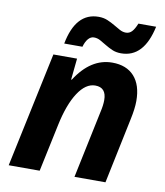

<svg xmlns="http://www.w3.org/2000/svg" viewBox="-84 -827 773 897"><g transform="rotate(10 302.0 -378.5)"><path d="M477.1 0 542 -311C549.5 -345.9 553.2 -375.2 553.2 -398.9C553.2 -449.4 540.9 -488.2 516.4 -515.4C491.8 -542.6 457 -556.2 412.1 -556.2C344.1 -556.2 286.3 -519 238.8 -444.8H235.8L246.1 -545.9H133.8L18.1 0H165L212.9 -226.1C226.9 -292.5 246.1 -344.2 270.5 -381.3C294.9 -418.5 322.1 -437 352.1 -437C387.2 -437 404.8 -417 404.8 -377C404.8 -360.4 402.2 -341 397 -318.8L330.1 0ZM443.8 -606C515.8 -606 562.5 -656.2 584 -756.8H500C492.8 -738.9 485.4 -725.8 477.5 -717.5C469.7 -709.2 460.3 -705.1 449.2 -705.1C439.1 -705.1 429.4 -707.7 419.9 -712.9C410.5 -718.1 400.4 -723.9 389.6 -730.2C378.9 -736.6 367.3 -742.4 354.7 -747.8C342.2 -753.2 328 -755.9 312 -755.9C239.7 -755.9 194 -705.6 174.8 -605H261.2C265.8 -621.6 272.1 -634.4 280 -643.6C288 -652.7 297 -657.2 307.1 -657.2C317.9 -657.2 328 -654.5 337.6 -649.2C347.2 -643.8 357.3 -637.9 367.7 -631.6C378.1 -625.2 389.4 -619.4 401.6 -614C413.8 -608.6 427.9 -606 443.8 -606Z"/></g></svg>

Font: OpenSans
Style: Bold Italic
Weight: 700
Italic angle: -12°
Foundry: Ascender Corporation
Version: Version 1.10; ttfautohint (v1.2) -l 8 -r 50 -G 200 -x 14 -D 